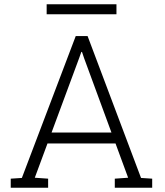

<svg xmlns="http://www.w3.org/2000/svg" viewBox="-20 -880 772 900"><path d="M30.3 0V-42.5L82.5 -45.9L335 -710.9H390.6L641.1 -45.9L693.4 -42.5V0H518.1V-42.5L580.6 -46.9L521.5 -207.5H202.6L143.1 -46.9L205.6 -42.5V0ZM221.7 -258.8H502.4L374 -607.9L364.3 -636.7H361.3L351.1 -607.9ZM198.7 -813V-859.9H525.9V-813Z"/></svg>

Font: Roboto Slab LO Light
Style: Regular
Weight: 300
Designer: Google
Version: Version 2.000